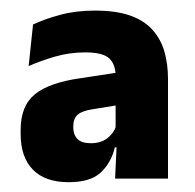

<svg xmlns="http://www.w3.org/2000/svg" viewBox="-20 -666 377 372"><path d="M305.5 -320H203L206.5 -395.5L204 -399V-502V-518.5Q204 -541.5 191.5 -553Q179 -564.5 145 -564.5Q115 -564.5 87.2 -556.5Q59.5 -548.5 35.5 -538L44 -618.5Q66 -629 96.5 -637.2Q127 -645.5 164 -645.5Q204.5 -645.5 231.8 -636Q259 -626.5 275.2 -608.5Q291.5 -590.5 298.5 -566.2Q305.5 -542 305.5 -512.5ZM113 -313Q67.5 -313 43.8 -337.2Q20 -361.5 20 -406.5V-414.5Q20 -461 47.8 -483.5Q75.5 -506 136 -514.5L212 -526L218.5 -464L160.5 -454.5Q139.5 -451.5 130.8 -444Q122 -436.5 122 -421.5V-419Q122 -405 130 -396.8Q138 -388.5 156 -388.5Q175.5 -388.5 188 -398.2Q200.5 -408 205 -422L218.5 -380.5H202.5Q195.5 -351 175.5 -332Q155.5 -313 113 -313Z"/></svg>

Font: Anek Malayalam
Style: Bold
Weight: 700
Version: Version 1.003